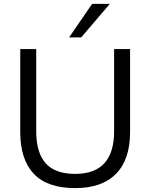

<svg xmlns="http://www.w3.org/2000/svg" viewBox="-20 -957 770 986"><path d="M366 9Q223 9 153.5 -64.5Q84 -138 84 -279V-705H166V-283Q166 -173 214.5 -118.5Q263 -64 366 -64Q566 -64 566 -283V-705H648V-279Q648 -138 576 -64.5Q504 9 366 9ZM335 -765 453 -937H544L397 -765Z"/></svg>

Font: Mulish
Style: Regular
Weight: 400
Designer: Vernon Adams
Foundry: Vernon Adams
Version: Version 3.603; ttfautohint (v1.8.3)